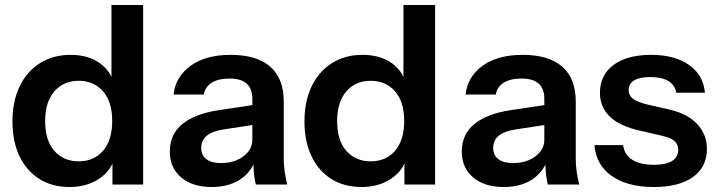

<svg xmlns="http://www.w3.org/2000/svg" viewBox="-20 -740 2874 770"><path d="M431 0V-115L441 -113Q428 -57 378 -23.5Q328 10 259 10Q189 10 137.5 -22.5Q86 -55 58 -114Q30 -173 30 -253Q30 -334 59 -394Q88 -454 140.5 -487Q193 -520 263 -520Q335 -520 382 -485.5Q429 -451 440 -390L427 -389V-720H554V0ZM296 -93Q357 -93 393.5 -135.5Q430 -178 430 -255Q430 -332 393 -374Q356 -416 295 -416Q235 -416 198 -373.5Q161 -331 161 -254Q161 -177 198 -135Q235 -93 296 -93Z M1006 0Q1001 -20 998.5 -44Q996 -68 996 -102H992V-344Q992 -384 969.5 -404.5Q947 -425 901 -425Q856 -425 829.5 -408.5Q803 -392 797 -361H676Q684 -432 744 -476Q804 -520 905 -520Q1010 -520 1064 -472.5Q1118 -425 1118 -333V-102Q1118 -78 1121.5 -53Q1125 -28 1132 0ZM829 10Q752 10 706.5 -28.5Q661 -67 661 -132Q661 -202 712 -243Q763 -284 856 -298L1015 -322V-242L877 -221Q832 -214 809.5 -196Q787 -178 787 -146Q787 -117 808 -101.5Q829 -86 866 -86Q920 -86 956 -113Q992 -140 992 -179L1006 -102Q986 -47 940.5 -18.5Q895 10 829 10Z M1602 0V-115L1612 -113Q1599 -57 1549 -23.5Q1499 10 1430 10Q1360 10 1308.5 -22.5Q1257 -55 1229 -114Q1201 -173 1201 -253Q1201 -334 1230 -394Q1259 -454 1311.5 -487Q1364 -520 1434 -520Q1506 -520 1553 -485.5Q1600 -451 1611 -390L1598 -389V-720H1725V0ZM1467 -93Q1528 -93 1564.5 -135.5Q1601 -178 1601 -255Q1601 -332 1564 -374Q1527 -416 1466 -416Q1406 -416 1369 -373.5Q1332 -331 1332 -254Q1332 -177 1369 -135Q1406 -93 1467 -93Z M2177 0Q2172 -20 2169.5 -44Q2167 -68 2167 -102H2163V-344Q2163 -384 2140.5 -404.5Q2118 -425 2072 -425Q2027 -425 2000.5 -408.5Q1974 -392 1968 -361H1847Q1855 -432 1915 -476Q1975 -520 2076 -520Q2181 -520 2235 -472.5Q2289 -425 2289 -333V-102Q2289 -78 2292.5 -53Q2296 -28 2303 0ZM2000 10Q1923 10 1877.5 -28.5Q1832 -67 1832 -132Q1832 -202 1883 -243Q1934 -284 2027 -298L2186 -322V-242L2048 -221Q2003 -214 1980.5 -196Q1958 -178 1958 -146Q1958 -117 1979 -101.5Q2000 -86 2037 -86Q2091 -86 2127 -113Q2163 -140 2163 -179L2177 -102Q2157 -47 2111.5 -18.5Q2066 10 2000 10Z M2602 10Q2496 10 2433 -34.5Q2370 -79 2364 -158H2479Q2484 -119 2516 -99Q2548 -79 2602 -79Q2651 -79 2675.5 -94.5Q2700 -110 2700 -139Q2700 -160 2686 -173.5Q2672 -187 2633 -196L2551 -215Q2467 -233 2426.5 -271.5Q2386 -310 2386 -368Q2386 -439 2440.5 -479.5Q2495 -520 2591 -520Q2686 -520 2743.5 -479.5Q2801 -439 2807 -368H2692Q2687 -399 2660.5 -415Q2634 -431 2588 -431Q2545 -431 2523 -417.5Q2501 -404 2501 -378Q2501 -358 2518 -344.5Q2535 -331 2575 -321L2663 -301Q2738 -284 2776.5 -242Q2815 -200 2815 -143Q2815 -70 2759 -30Q2703 10 2602 10Z"/></svg>

Font: Instrument Sans SemiBold
Style: Regular
Weight: 600
Designer: Rodrigo Fuenzalida
Foundry: fragTYPE
Version: Version 1.000;gftools[0.9.28]